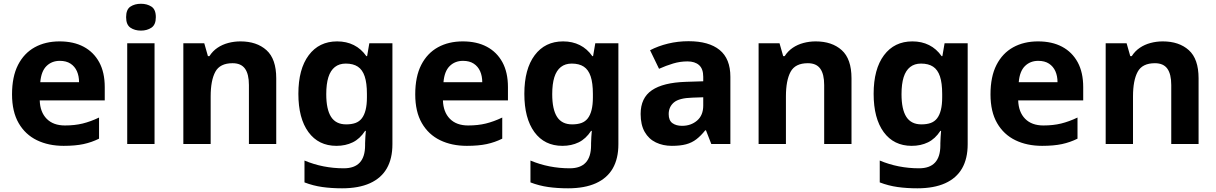

<svg xmlns="http://www.w3.org/2000/svg" viewBox="-20 -780 6587 1040"><path d="M302.8 -555.8Q378.7 -555.8 433.1 -526.8Q487.5 -497.8 517.5 -442.8Q547.4 -387.8 547.4 -307.9V-236.2H195.2Q197.2 -172.8 232.8 -136.6Q268.5 -100.4 331.8 -100.4Q384.7 -100.4 427.7 -110.9Q470.6 -121.4 516.5 -143.3V-28.9Q476.5 -9 432.1 0.5Q387.7 10 324.8 10Q242.9 10 180 -20.5Q117 -51 81.1 -113Q45.2 -175 45.2 -268.9Q45.2 -364.8 77.6 -428.3Q110.1 -491.8 168 -523.8Q225.9 -555.8 302.8 -555.8ZM303.8 -450.4Q260.5 -450.4 231.8 -422.2Q203.2 -394 198.2 -334.8H408.2Q408.2 -368 396.7 -394.1Q385.1 -420.2 362 -435.3Q339 -450.4 303.8 -450.4Z M817.1 -545.8V0H669.1V-545.8ZM743.6 -759.6Q776.4 -759.6 800.3 -744.2Q824.1 -728.7 824.1 -686.9Q824.1 -646.1 800.3 -630.1Q776.4 -614.2 743.6 -614.2Q709.8 -614.2 686.5 -630.1Q663.1 -646.1 663.1 -686.9Q663.1 -728.7 686.5 -744.2Q709.8 -759.6 743.6 -759.6Z M1282.3 -555.8Q1370.4 -555.8 1423.3 -508.4Q1476.3 -460.9 1476.3 -355.9V0H1328.3V-319.4Q1328.3 -378.5 1307.1 -408Q1286 -437.6 1239.8 -437.6Q1171.4 -437.6 1146.3 -391Q1121.1 -344.5 1121.1 -257.3V0H973.1V-545.8H1086.4L1106.3 -475.8H1114.2Q1132.2 -503.8 1158.3 -521.3Q1184.3 -538.8 1216.3 -547.3Q1248.3 -555.8 1282.3 -555.8Z M1806.3 -555.8Q1856.4 -555.8 1896.4 -535.8Q1936.5 -515.8 1964.5 -475.8H1968.5L1980.5 -545.8H2105.6V1.1Q2105.6 79.1 2075.2 132.1Q2044.7 185 1983.9 212.5Q1923 240 1833.1 240Q1775.1 240 1725.6 233Q1676.2 226 1629.3 208V89.6Q1679.1 110.6 1732.6 121.1Q1786 131.6 1842.1 131.6Q1900.2 131.6 1928.9 100.4Q1957.6 69.3 1957.6 7.1V-4Q1957.6 -20.9 1959.1 -39Q1960.6 -57.1 1961.6 -71H1957.6Q1929.6 -28 1890.5 -9Q1851.5 10 1802.4 10Q1705.3 10 1650.7 -64.5Q1596.2 -139 1596.2 -271.9Q1596.2 -405.8 1652.2 -480.8Q1708.2 -555.8 1806.3 -555.8ZM1852.8 -435.6Q1817.6 -435.6 1794 -417Q1770.3 -398.4 1758.7 -361.8Q1747.2 -325.1 1747.2 -269.9Q1747.2 -187.7 1773.3 -147Q1799.5 -106.3 1854.8 -106.3Q1884 -106.3 1905.1 -113.8Q1926.2 -121.4 1939.8 -138.9Q1953.4 -156.5 1960.4 -184.6Q1967.5 -212.8 1967.5 -252.9V-270.9Q1967.5 -330.2 1955.4 -366.3Q1943.3 -402.5 1918.1 -419Q1893 -435.6 1852.8 -435.6Z M2486.8 -555.8Q2562.7 -555.8 2617.1 -526.8Q2671.5 -497.8 2701.5 -442.8Q2731.4 -387.8 2731.4 -307.9V-236.2H2379.2Q2381.2 -172.8 2416.8 -136.6Q2452.5 -100.4 2515.8 -100.4Q2568.7 -100.4 2611.7 -110.9Q2654.6 -121.4 2700.5 -143.3V-28.9Q2660.5 -9 2616.1 0.5Q2571.7 10 2508.8 10Q2426.9 10 2364 -20.5Q2301 -51 2265.1 -113Q2229.2 -175 2229.2 -268.9Q2229.2 -364.8 2261.6 -428.3Q2294.1 -491.8 2352 -523.8Q2409.9 -555.8 2486.8 -555.8ZM2487.8 -450.4Q2444.5 -450.4 2415.8 -422.2Q2387.2 -394 2382.2 -334.8H2592.2Q2592.2 -368 2580.7 -394.1Q2569.1 -420.2 2546 -435.3Q2523 -450.4 2487.8 -450.4Z M3030.3 -555.8Q3080.4 -555.8 3120.4 -535.8Q3160.5 -515.8 3188.5 -475.8H3192.5L3204.5 -545.8H3329.6V1.1Q3329.6 79.1 3299.2 132.1Q3268.7 185 3207.9 212.5Q3147 240 3057.1 240Q2999.1 240 2949.6 233Q2900.2 226 2853.3 208V89.6Q2903.1 110.6 2956.6 121.1Q3010 131.6 3066.1 131.6Q3124.2 131.6 3152.9 100.4Q3181.6 69.3 3181.6 7.1V-4Q3181.6 -20.9 3183.1 -39Q3184.6 -57.1 3185.6 -71H3181.6Q3153.6 -28 3114.5 -9Q3075.5 10 3026.4 10Q2929.3 10 2874.7 -64.5Q2820.2 -139 2820.2 -271.9Q2820.2 -405.8 2876.2 -480.8Q2932.2 -555.8 3030.3 -555.8ZM3076.8 -435.6Q3041.6 -435.6 3018 -417Q2994.3 -398.4 2982.7 -361.8Q2971.2 -325.1 2971.2 -269.9Q2971.2 -187.7 2997.3 -147Q3023.5 -106.3 3078.8 -106.3Q3108 -106.3 3129.1 -113.8Q3150.2 -121.4 3163.8 -138.9Q3177.4 -156.5 3184.4 -184.6Q3191.5 -212.8 3191.5 -252.9V-270.9Q3191.5 -330.2 3179.4 -366.3Q3167.3 -402.5 3142.1 -419Q3117 -435.6 3076.8 -435.6Z M3709.8 -556.8Q3819.6 -556.8 3877.9 -509.4Q3936.2 -462 3936.2 -364V0H3832.9L3804 -74H3800Q3777 -45 3752.5 -26Q3728 -7 3696.5 1.5Q3665 10 3619.1 10Q3571.1 10 3532.6 -8.5Q3494.1 -27 3472.1 -65.4Q3450.1 -103.9 3450.1 -162.8Q3450.1 -249.7 3511.1 -291.2Q3572.1 -332.7 3694.3 -336.7L3789.2 -339.7V-363.9Q3789.2 -407.2 3766.6 -427.3Q3744 -447.4 3703.8 -447.4Q3663.8 -447.4 3625.8 -435.9Q3587.8 -424.4 3549.8 -407.4L3501.2 -507.9Q3545 -530.8 3598.5 -543.8Q3651.9 -556.8 3709.8 -556.8ZM3730.9 -251.1Q3658.4 -249.1 3630.2 -225Q3602.1 -201 3602.1 -161.8Q3602.1 -127.6 3622.2 -113Q3642.3 -98.4 3674.5 -98.4Q3722.8 -98.4 3756 -127Q3789.2 -155.7 3789.2 -208.1V-253.1Z M4398.3 -555.8Q4486.4 -555.8 4539.3 -508.4Q4592.3 -460.9 4592.3 -355.9V0H4444.3V-319.4Q4444.3 -378.5 4423.1 -408Q4402 -437.6 4355.8 -437.6Q4287.4 -437.6 4262.3 -391Q4237.1 -344.5 4237.1 -257.3V0H4089.1V-545.8H4202.4L4222.3 -475.8H4230.2Q4248.2 -503.8 4274.3 -521.3Q4300.3 -538.8 4332.3 -547.3Q4364.3 -555.8 4398.3 -555.8Z M4922.3 -555.8Q4972.4 -555.8 5012.4 -535.8Q5052.5 -515.8 5080.5 -475.8H5084.5L5096.5 -545.8H5221.6V1.1Q5221.6 79.1 5191.2 132.1Q5160.7 185 5099.9 212.5Q5039 240 4949.1 240Q4891.1 240 4841.6 233Q4792.2 226 4745.3 208V89.6Q4795.1 110.6 4848.6 121.1Q4902 131.6 4958.1 131.6Q5016.2 131.6 5044.9 100.4Q5073.6 69.3 5073.6 7.1V-4Q5073.6 -20.9 5075.1 -39Q5076.6 -57.1 5077.6 -71H5073.6Q5045.6 -28 5006.5 -9Q4967.5 10 4918.4 10Q4821.3 10 4766.7 -64.5Q4712.2 -139 4712.2 -271.9Q4712.2 -405.8 4768.2 -480.8Q4824.2 -555.8 4922.3 -555.8ZM4968.8 -435.6Q4933.6 -435.6 4910 -417Q4886.3 -398.4 4874.7 -361.8Q4863.2 -325.1 4863.2 -269.9Q4863.2 -187.7 4889.3 -147Q4915.5 -106.3 4970.8 -106.3Q5000 -106.3 5021.1 -113.8Q5042.2 -121.4 5055.8 -138.9Q5069.4 -156.5 5076.4 -184.6Q5083.5 -212.8 5083.5 -252.9V-270.9Q5083.5 -330.2 5071.4 -366.3Q5059.3 -402.5 5034.1 -419Q5009 -435.6 4968.8 -435.6Z M5602.8 -555.8Q5678.7 -555.8 5733.1 -526.8Q5787.5 -497.8 5817.5 -442.8Q5847.4 -387.8 5847.4 -307.9V-236.2H5495.2Q5497.2 -172.8 5532.8 -136.6Q5568.5 -100.4 5631.8 -100.4Q5684.7 -100.4 5727.7 -110.9Q5770.6 -121.4 5816.5 -143.3V-28.9Q5776.5 -9 5732.1 0.5Q5687.7 10 5624.8 10Q5542.9 10 5480 -20.5Q5417 -51 5381.1 -113Q5345.2 -175 5345.2 -268.9Q5345.2 -364.8 5377.6 -428.3Q5410.1 -491.8 5468 -523.8Q5525.9 -555.8 5602.8 -555.8ZM5603.8 -450.4Q5560.5 -450.4 5531.8 -422.2Q5503.2 -394 5498.2 -334.8H5708.2Q5708.2 -368 5696.7 -394.1Q5685.1 -420.2 5662 -435.3Q5639 -450.4 5603.8 -450.4Z M6278.3 -555.8Q6366.4 -555.8 6419.3 -508.4Q6472.3 -460.9 6472.3 -355.9V0H6324.3V-319.4Q6324.3 -378.5 6303.1 -408Q6282 -437.6 6235.8 -437.6Q6167.4 -437.6 6142.3 -391Q6117.1 -344.5 6117.1 -257.3V0H5969.1V-545.8H6082.4L6102.3 -475.8H6110.2Q6128.2 -503.8 6154.3 -521.3Q6180.3 -538.8 6212.3 -547.3Q6244.3 -555.8 6278.3 -555.8Z"/></svg>

Font: Noto Sans Hebrew
Style: Regular
Weight: 400
Designer: Monotype Design Team
Foundry: Monotype Imaging Inc.
Version: Version 2.003;January 10, 2023;FontCreator 14.0.0.2877 64-bi